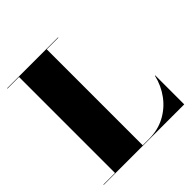

<svg xmlns="http://www.w3.org/2000/svg" viewBox="-197 -902 1054 1054"><g transform="rotate(-45 330.0 -375.0)"><path d="M640 0H15V-2.5H105V-747.5H15V-750H410V-747.5H320V-2.5H369.5Q438 -2.5 493 -31.8Q548 -61 585.2 -111.2Q622.5 -161.5 637.5 -225H640Z"/></g></svg>

Font: Bodoni* 72pt Fatface
Style: Regular
Weight: 900
Version: Version 2.3